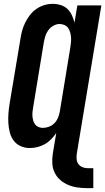

<svg xmlns="http://www.w3.org/2000/svg" viewBox="-20 -763 548 1000"><path d="M437 217Q411 217 385 213.5Q359 210 336 200.5Q313 191 294.5 175Q276 159 265 137Q254 115 252.5 89Q251 63 255 37L273 -70Q261 -53 246 -37.5Q231 -22 213 -12Q195 -2 175 3Q155 8 135 8Q110 8 87.5 -2Q65 -12 51 -31Q37 -50 31 -73.5Q25 -97 23.5 -122Q22 -147 24 -172.5Q26 -198 30 -223L86 -558Q89 -580 95 -602Q101 -624 111 -644.5Q121 -665 135.5 -684Q150 -703 169.5 -716.5Q189 -730 211 -736.5Q233 -743 255 -743Q276 -743 296.5 -736.5Q317 -730 331.5 -716Q346 -702 354.5 -683.5Q363 -665 368 -645L383 -735H508L380 37Q378 51 379 65.5Q380 80 388 91Q396 102 409 107.5Q422 113 437 113H466V217ZM204 -97Q219 -97 235 -103Q251 -109 263 -121Q275 -133 281.5 -148.5Q288 -164 291 -179L346 -514Q348 -528 349.5 -541.5Q351 -555 350 -568Q349 -581 345.5 -594Q342 -607 335 -617Q328 -627 316 -632.5Q304 -638 290 -638Q274 -638 258 -629Q242 -620 231.5 -605.5Q221 -591 216 -574.5Q211 -558 208 -541L153 -206Q151 -194 149.5 -182Q148 -170 149 -158Q150 -146 153 -135Q156 -124 163 -115Q170 -106 180.5 -101.5Q191 -97 204 -97Z"/></svg>

Font: Iosevka SS04 Extrabold Oblique
Style: Regular
Weight: 800
Italic angle: -9°
Monospace: yes
Designer: Belleve Invis
Foundry: Belleve Invis
Version: Version 19.0.0; ttfautohint (v1.8.4)